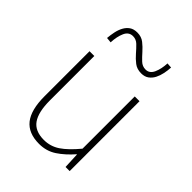

<svg xmlns="http://www.w3.org/2000/svg" viewBox="-223 -894 1024 1024"><g transform="rotate(45 288.5 -382.5)"><path d="M96 -527H132V-192Q132 -104 161.5 -62Q191 -20 258 -20Q307 -20 347.5 -47Q388 -74 437 -133V-527H473V0H442L438 -90H436Q396 -44 353 -15.5Q310 13 255 13Q174 13 135 -36Q96 -85 96 -188ZM112 -643Q114 -667 119 -691Q124 -715 134.5 -734.5Q145 -754 162 -766Q179 -778 206 -778Q237 -778 258.5 -761Q280 -744 298 -723.5Q316 -703 334 -686Q352 -669 376 -669Q406 -669 420 -700.5Q434 -732 436 -775L465 -773Q464 -750 459 -726Q454 -702 444 -682.5Q434 -663 417 -650.5Q400 -638 374 -638Q342 -638 320 -655Q298 -672 280 -693Q262 -714 244.5 -731Q227 -748 203 -748Q172 -748 158 -716.5Q144 -685 142 -640Z"/></g></svg>

Font: Kinto Sans Thin
Style: Regular
Weight: 100
Designer: Authors: Ryoko NISHIZUKA  (kana & ideographs); Paul D. Hunt (Latin, Greek & Cyrillic); Wenlong ZHANG  (bopomofo); Sandol
Foundry: Adobe Systems Incorporated, ookami Inc.
Version: Version 0.001